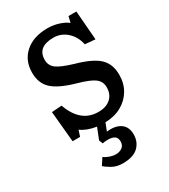

<svg xmlns="http://www.w3.org/2000/svg" viewBox="-185 -611 821 930"><g transform="rotate(-30 226.0 -146.0)"><path d="M223 229Q188 229 162 213.5Q136 198 128 189L152 152Q165 162 182.5 168Q200 174 216 174Q236 174 251 163.5Q266 153 266 131Q266 110 253 101.5Q240 93 216 93Q200 93 186 96L178 75L203 12Q150 4 118 -20L107 14H65L49 -158L105 -162Q146 -46 245 -46Q289 -46 314 -68.5Q339 -91 339 -130Q339 -162 314.5 -181Q290 -200 222 -219Q134 -244 97.5 -278Q61 -312 61 -371Q61 -439 107.5 -480Q154 -521 233 -521Q264 -521 294.5 -511.5Q325 -502 343 -487L351 -521H395L408 -358L351 -363Q341 -410 309 -438.5Q277 -467 235 -467Q145 -467 145 -394Q145 -363 169 -344.5Q193 -326 260 -306Q350 -281 386 -246.5Q422 -212 422 -152Q422 -104 400 -67Q378 -30 339 -8.5Q300 13 249 14L232 57Q280 51 309 70.5Q338 90 338 133Q338 175 310 202Q282 229 223 229Z"/></g></svg>

Font: Literata 12pt
Style: Regular
Weight: 400
Designer: Latin by Veronika Burian and Jose Scaglione. Greek by Irene Vlachou. Cyrillic by Vera Evstafieva.
Foundry: TypeTogether
Version: Version 3.002